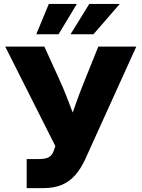

<svg xmlns="http://www.w3.org/2000/svg" viewBox="-20 -967 728 987"><path d="M117.2 0V-149.4H178.2Q216.3 -149.4 232.4 -159.7Q248.5 -169.9 255.9 -190.9L264.6 -215.8L6.8 -727.5H208L283.7 -561.5Q304.2 -516.6 321.3 -473.1Q338.4 -429.7 353.8 -388.4Q369.1 -347.2 383.8 -307.6H325.2Q345.7 -365.7 368.2 -429.4Q390.6 -493.2 418.5 -561.5L485.4 -727.5H680.7L418.5 -149.4Q395.5 -99.1 366 -65.9Q336.4 -32.7 296.9 -16.4Q257.3 0 203.6 0ZM281.2 -791H166.5L231 -946.8H375ZM460.4 -791H342.8L439 -946.8H595.7Z"/></svg>

Font: Inter 28pt ExtraBold
Style: Regular
Weight: 800
Designer: Rasmus Andersson
Foundry: rsms
Version: Version 4.001;git-66647c0bb